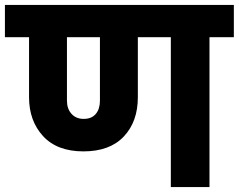

<svg xmlns="http://www.w3.org/2000/svg" viewBox="-37 -760 970 780"><path d="M913 -609H814V0H657V-609H523V-365Q523 -266 466 -205.5Q409 -145 302 -145Q195 -145 138 -207Q81 -269 81 -365V-609H-17V-740H913ZM369 -609H235V-351Q235 -318 253.5 -297.5Q272 -277 303 -277Q335 -277 352 -297Q369 -317 369 -351Z"/></svg>

Font: Fz Poppins
Style: Bold
Weight: 700
Designer: Ninad Kale (Devanagari), Jonny Pinhorn (Latin)
Foundry: Indian Type Foundry
Version: Vit hóa bi Vntype.Com & FontZin.Com